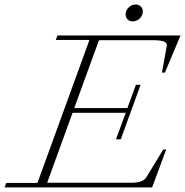

<svg xmlns="http://www.w3.org/2000/svg" viewBox="-55 -818 808 838"><path d="M524.4 -724.6Q510.7 -724.6 502 -733.4Q493.2 -742.2 493.2 -755.4Q493.2 -772.5 506.6 -785.4Q520 -798.3 537.1 -798.3Q550.8 -798.3 559.6 -789.6Q568.4 -780.8 568.4 -767.6Q568.4 -750.5 554.9 -737.5Q541.5 -724.6 524.4 -724.6ZM-35.2 0 -27.8 -19.5H108.4L335.4 -643.6H188.5L195.8 -663.1H732.9L664.6 -501H651.9L672.9 -618.2Q674.8 -630.9 660.6 -636.7Q646.5 -642.6 612.8 -642.6H377L269 -346.2H501L538.1 -447.8H558.6L472.2 -210H451.2L493.7 -325.7H261.7L150.9 -20.5H522Q569.3 -20.5 584 -44.9L657.7 -165.5H670.4L608.9 0Z"/></svg>

Font: Elstob ExtraLight
Style: Italic
Weight: 200
Italic angle: -20°
Designer: Peter S. Baker
Version: Version 1.015